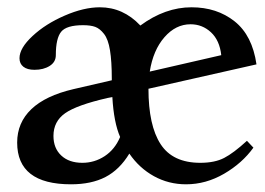

<svg xmlns="http://www.w3.org/2000/svg" viewBox="-20 -487 717 519"><path d="M171.9 11.2Q26.4 11.2 26.4 -101.6Q26.4 -155.3 64.7 -191.9Q103 -228.5 178.7 -246.1L282.2 -270V-273.9Q282.2 -321.3 277.3 -351.1Q272.5 -380.9 261.2 -395.3Q250 -409.7 237.5 -414.3Q225.1 -418.9 204.6 -418.9Q159.7 -418.9 145.3 -401.1Q130.9 -383.3 130.9 -337.9Q130.9 -319.3 114.3 -308.8Q97.7 -298.3 73.2 -298.3Q53.7 -298.3 43.2 -306.6Q32.7 -314.9 32.7 -329.6Q32.7 -356.9 67.9 -389.6Q103 -422.4 154.8 -444.8Q206.5 -467.3 250 -467.3Q313 -467.3 359.4 -418Q426.3 -467.3 497.6 -467.3Q566.4 -467.3 614.3 -429.2Q662.1 -391.1 673.3 -313L381.3 -247.1Q381.3 -147.9 414.1 -97.4Q446.8 -46.9 521.5 -46.9Q560.5 -46.9 585.9 -60.1Q611.3 -73.2 647.5 -106.4L665 -87.9Q634.8 -45.9 585.7 -17.3Q536.6 11.2 482.9 11.2Q436 11.2 396.2 -10.7Q356.4 -32.7 329.6 -71.8Q303.2 -28.3 265.1 -8.5Q227.1 11.2 171.9 11.2ZM495.1 -421.4Q455.1 -421.4 424.6 -386.5Q394 -351.6 384.8 -293.5L578.1 -337.9Q573.7 -377.9 550.3 -399.7Q526.9 -421.4 495.1 -421.4ZM124.5 -119.6Q124.5 -86.4 145.5 -66.7Q166.5 -46.9 202.6 -46.9Q235.4 -46.9 262.9 -64.9Q290.5 -83 304.7 -116.7Q287.6 -155.8 283.7 -224.6L271 -222.2Q187.5 -203.1 156 -180.9Q124.5 -158.7 124.5 -119.6Z"/></svg>

Font: Elstob 6pt SemiBold
Style: Regular
Weight: 600
Designer: Peter S. Baker
Version: Version 1.015